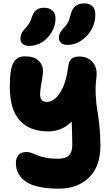

<svg xmlns="http://www.w3.org/2000/svg" viewBox="-20 -834 663 1138"><path d="M378.9 -567.9Q354.5 -567.9 341.8 -579.3Q329.1 -590.8 329.1 -608.9Q329.1 -626 336.2 -639.6Q343.3 -653.3 359.9 -669.9Q371.6 -681.2 379.6 -695.8Q387.7 -710.4 391.1 -720.9Q394.5 -731.4 400.9 -754.9Q417.5 -814 480 -814Q511.2 -814 528.1 -797.1Q544.9 -780.3 544.9 -747.1Q544.9 -674.8 494.4 -621.3Q443.8 -567.9 378.9 -567.9ZM152.8 -562Q127.9 -562 114 -574.2Q100.1 -586.4 101.1 -606.9Q102.1 -623.5 107.9 -636.2Q113.8 -648.9 127.9 -664.1Q144.5 -682.1 153.1 -695.8Q161.6 -709.5 168 -730Q178.2 -762.2 195.3 -775.1Q212.4 -788.1 240.2 -788.1Q272.5 -788.1 291.5 -771Q310.5 -753.9 309.1 -721.2Q306.6 -658.7 261.2 -610.4Q215.8 -562 152.8 -562ZM329.1 284.2Q195.3 284.2 134.8 243.4Q74.2 202.6 74.2 132.8Q74.2 100.6 90.6 83.7Q106.9 66.9 137.2 66.9Q151.9 66.9 169.4 73.2Q187 79.6 202.9 86.9Q218.8 94.2 250.7 100.6Q282.7 106.9 323.2 106.9Q368.7 106.9 388.4 87.4Q408.2 67.9 408.2 27.8Q408.2 2 407.7 -22.9Q407.2 -47.9 406.2 -74Q405.3 -100.1 404.8 -113.8Q347.2 -55.2 266.1 -55.2Q156.2 -55.2 97.2 -119.9Q38.1 -184.6 38.1 -319.8Q38.1 -375 43.9 -411.4Q49.8 -447.8 62.3 -466.8Q74.7 -485.8 90.3 -492.9Q106 -500 128.9 -500Q182.6 -500 208.7 -474.6Q234.9 -449.2 234.9 -412.1Q234.9 -396.5 230.2 -369.1Q225.6 -341.8 221.9 -319.8Q218.3 -297.9 217.8 -276.1Q217.3 -254.4 226.6 -242.2Q235.8 -230 255.9 -230Q289.6 -230 316.9 -259.5Q344.2 -289.1 360.6 -335Q377 -380.9 383.8 -437Q387.7 -469.7 402.8 -484.4Q418 -499 450.2 -499Q498 -499 528.1 -466.6Q558.1 -434.1 551.8 -377Q544.4 -323.7 547.4 -269.8Q550.3 -215.8 556.4 -183.1Q562.5 -150.4 568.8 -92.3Q575.2 -34.2 575.2 27.8Q575.2 152.3 507.6 218.3Q439.9 284.2 329.1 284.2Z"/></svg>

Font: Shantell Sans Bouncy
Style: Regular
Weight: 800
Designer: Stephen Nixon, Anya Danilova, Shantell Martin
Foundry: Arrow Type
Version: Version 1.006;[9816181b4]